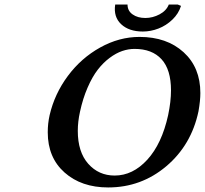

<svg xmlns="http://www.w3.org/2000/svg" viewBox="-20 -822 909 852"><path d="M577.1 -605Q549.8 -605 522.5 -595.7Q495.1 -586.4 466.6 -565.2Q438 -543.9 413.8 -512.7Q389.6 -481.4 368.7 -433.3Q347.7 -385.3 335 -326.2Q325.2 -282.2 325.2 -241.2Q325.2 -147.5 371.6 -95.2Q418 -43 488.8 -43Q569.3 -43 633.8 -113.5Q698.2 -184.1 726.1 -311Q738.8 -371.6 738.8 -420.9Q738.8 -513.2 696.8 -559.1Q654.8 -605 577.1 -605ZM860.8 -328.1Q829.1 -178.2 717.8 -84.2Q606.4 9.8 460 9.8Q341.3 9.8 266.6 -56.4Q191.9 -122.6 191.9 -234.9Q191.9 -274.4 200.2 -311Q222.2 -405.8 281.2 -485.1Q340.3 -564.5 424.6 -611.3Q508.8 -658.2 599.1 -658.2Q720.2 -658.2 794.7 -590.3Q869.1 -522.5 869.1 -409.2Q869.1 -375.5 860.8 -328.1ZM769 -801.8 783.2 -795.9Q772.5 -761.2 744.9 -734.9Q717.3 -708.5 683.1 -695.3Q648.9 -682.1 613.8 -682.1Q552.2 -682.1 517.6 -714.6Q482.9 -747.1 491.2 -801.8H545.9Q545.9 -773.9 568.4 -758.1Q590.8 -742.2 625 -742.2Q657.7 -742.2 688 -758.3Q718.3 -774.4 729 -801.8Z"/></svg>

Font: Linear Smooth
Style: Bold Italic
Weight: 700
Designer: Philipp H. Poll, Flanker
Foundry: Philipp H. Poll, reworked by Flanker
Version: Version 1.061 | FøM Fix